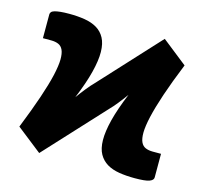

<svg xmlns="http://www.w3.org/2000/svg" viewBox="-84 -621 769 724"><g transform="rotate(15 300.5 -259.0)"><path d="M571.5 -451Q541.5 -377 523.2 -322.5Q505 -268 496.2 -229.5Q487.5 -191 487.2 -167Q487 -143 493.2 -129.5Q499.5 -116 511.5 -111Q523.5 -106 539.5 -106H572V-13.5Q572 -3 556.2 2.8Q540.5 8.5 499.5 8.5Q466.5 8.5 438.8 4Q411 -0.5 391 -12.5Q371 -24.5 359.2 -45.5Q347.5 -66.5 347 -99.5Q346.5 -132.5 358.2 -179.2Q370 -226 396 -289Q380.5 -267.5 366.2 -249.8Q352 -232 340 -220L127.5 10L29.5 -67Q59 -141 77.5 -195.5Q96 -250 104.8 -288.5Q113.5 -327 113.8 -351Q114 -375 107.8 -388.5Q101.5 -402 89.5 -407Q77.5 -412 61.5 -412H29V-505Q29 -510 32.5 -514.2Q36 -518.5 44.5 -521Q53 -523.5 67 -525Q81 -526.5 101.5 -526.5Q134 -526.5 161.8 -522Q189.5 -517.5 209.8 -505.5Q230 -493.5 241.5 -472.2Q253 -451 253.5 -418Q254 -385 242.2 -338.2Q230.5 -291.5 204.5 -228.5Q220 -250 234.5 -268Q249 -286 261 -298L473.5 -528.5Z"/></g></svg>

Font: Lato Black
Style: Regular
Weight: 900
Designer: Lukasz Dziedzic
Foundry: tyPoland Lukasz Dziedzic
Version: Version 2.007; 2014-02-27